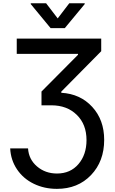

<svg xmlns="http://www.w3.org/2000/svg" viewBox="-20 -969 723 1204"><path d="M43.9 -38.6H155.8Q160.2 30.3 212.2 74.7Q264.2 119.1 337.4 119.1Q421.4 119.1 471.9 60.1Q522.5 1 522.5 -90.3Q522.5 -189.5 461.2 -249Q399.9 -308.6 302.2 -308.6H240.2V-395L469.2 -625.5V-631.3H85V-727.1H614.7V-647.9L364.3 -394.5V-387.2Q483.4 -380.4 558.3 -298.8Q633.3 -217.3 633.3 -91.8Q633.3 42.5 550.8 128.9Q468.3 215.3 336.9 215.3Q257.3 215.3 191.7 183.3Q126 151.4 86.7 93Q47.4 34.7 43.9 -38.6ZM269 -948.7 341.8 -853.5 414.6 -948.7H511.2V-943.4L386.2 -792.5H297.4L172.9 -943.4V-948.7Z"/></svg>

Font: Karasuma Gothic
Style: Regular
Weight: 500
Designer: Rasmus Andersson / Ryoko Nishizuka
Foundry: Genbu
Version: Version 1.00